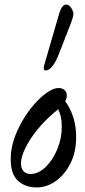

<svg xmlns="http://www.w3.org/2000/svg" viewBox="-20 -811 373 842"><path d="M141 11Q91 11 59 -18Q27 -47 27 -113Q27 -181 63 -252Q84 -296 115 -335.5Q146 -375 179 -400Q212 -425 237 -425Q252 -425 262.5 -416.5Q273 -408 273 -391Q273 -379 266 -367Q314 -301 314 -210Q314 -144 289 -94.5Q264 -45 224.5 -17Q185 11 141 11ZM72 -95Q72 -73 83 -60.5Q94 -48 114 -48Q148 -48 179.5 -78Q211 -108 231 -156Q251 -204 251 -256Q251 -301 235 -332Q227 -325 216 -316Q177 -283 144 -242.5Q111 -202 91.5 -162.5Q72 -123 72 -95ZM180 -502Q172 -502 172 -510Q172 -513 172 -515Q172 -517 172 -519L240 -753Q252 -791 270 -791Q283 -791 292.5 -776Q302 -761 302 -749Q302 -744 297.5 -728.5Q293 -713 281 -684L237 -571Q209 -502 180 -502Z"/></svg>

Font: Junicode Two Beta Condensed Medium
Style: Italic
Weight: 500
Width: 3
Italic angle: -9°
Version: Version 1.053; ttfautohint (v1.8.4)